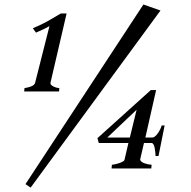

<svg xmlns="http://www.w3.org/2000/svg" viewBox="-20 -752 853 857"><path d="M205.6 -383.8 205.1 -381.3Q205.1 -372.6 218.5 -366Q231.9 -359.4 244.6 -358.9L243.7 -343.8H87.9L89.4 -358.9Q89.8 -358.9 94.7 -359.9Q99.6 -360.8 103.5 -361.6Q107.4 -362.3 113.3 -364.3Q119.1 -366.2 123.5 -368.2Q133.8 -373.5 136.7 -382.3Q196.3 -620.6 200.7 -635.3Q185.1 -625.5 140.6 -606.4L126.5 -626Q174.3 -646 207 -665.8Q239.7 -685.5 251.5 -691.9H277.3ZM622.6 -113.8 605.5 -39.6Q607.4 -29.8 623.5 -23.7Q639.6 -17.6 656.7 -16.6L655.3 0H478L479.5 -16.6Q485.8 -16.6 502.4 -21Q528.3 -27.8 535.2 -36.6L553.2 -113.8H420.9L415 -135.3L653.3 -350.1H676.8L628.9 -138.2H660.2Q670.9 -138.2 683.8 -156.2Q696.8 -174.3 701.7 -191.9H714.8L687.5 -55.7H674.3Q674.3 -70.8 670.4 -91.6Q666.5 -112.3 657.2 -113.8ZM93.8 69.8 620.1 -731.9 696.3 -705.1 116.7 85.4ZM589.8 -262.2 459 -138.2H559.6Z"/></svg>

Font: Niconne
Style: Regular
Weight: 400
Designer: Vernon Adams
Foundry: Vernon Adams
Version: Version 1.002